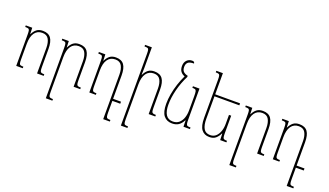

<svg xmlns="http://www.w3.org/2000/svg" viewBox="-87 -1409 3913 2286"><g transform="rotate(20 1869.5 -266.5)"><path d="M438 -20V0H354V-323Q354 -392 330 -434Q306 -476 248 -476Q186 -476 152 -428Q118 -380 118 -289V-95Q118 -59 121.5 -43.5Q125 -28 137 -24Q149 -20 173 -20V0H90V-397Q90 -432 86.5 -448Q83 -464 70.5 -468Q58 -472 32 -472V-492H114L117 -412H119Q140 -455 169.5 -478Q199 -501 247 -501Q318 -501 350 -457Q382 -413 382 -320V-95Q382 -60 385.5 -44.5Q389 -29 401 -24.5Q413 -20 438 -20Z M901 -20V0H817V-323Q817 -392 793 -434Q769 -476 711 -476Q649 -476 615 -428Q581 -380 581 -289V146Q581 183 584.5 198.5Q588 214 600 218Q612 222 636 222V242H553V-397Q553 -432 549.5 -448Q546 -464 533.5 -468Q521 -472 495 -472V-492H577L580 -412H582Q603 -455 632.5 -478Q662 -501 710 -501Q781 -501 813 -457Q845 -413 845 -320V-95Q845 -60 848.5 -44.5Q852 -29 864 -24.5Q876 -20 901 -20Z M1308 146Q1308 181 1311.5 197Q1315 213 1327 217.5Q1339 222 1364 222V242H1280V-323Q1280 -392 1256 -434Q1232 -476 1174 -476Q1112 -476 1078 -428Q1044 -380 1044 -289V-95Q1044 -59 1047.5 -43.5Q1051 -28 1063 -24Q1075 -20 1099 -20V0H1016V-397Q1016 -432 1012.5 -448Q1009 -464 996.5 -468Q984 -472 958 -472V-492H1040L1043 -412H1045Q1066 -455 1095.5 -478Q1125 -501 1173 -501Q1244 -501 1276 -457Q1308 -413 1308 -320V-26H1408V0H1308Z M1852 -20V0H1768V-323Q1768 -392 1744 -434Q1720 -476 1662 -476Q1600 -476 1566 -428.5Q1532 -381 1532 -291V146Q1532 183 1535.5 198.5Q1539 214 1551 218Q1563 222 1587 222V242H1504V-665Q1504 -700 1500.5 -716Q1497 -732 1484.5 -736Q1472 -740 1446 -740V-760H1532V-496Q1532 -475 1530.5 -454.5Q1529 -434 1529 -413H1533Q1554 -456 1583.5 -478.5Q1613 -501 1661 -501Q1732 -501 1764 -457Q1796 -413 1796 -320V-95Q1796 -60 1799.5 -44.5Q1803 -29 1815 -24.5Q1827 -20 1852 -20Z M2066 10Q1998 10 1960 -37Q1922 -84 1922 -188Q1922 -246 1933.5 -311.5Q1945 -377 1966.5 -443Q1988 -509 2017 -568Q1985 -579 1965 -604.5Q1945 -630 1945 -674Q1945 -721 1971.5 -748Q1998 -775 2038 -775Q2054 -775 2061.5 -769Q2069 -763 2070 -750Q2014 -750 1993.5 -730Q1973 -710 1973 -674Q1973 -633 1993 -614Q2013 -595 2049 -587V-572Q2002 -480 1976 -378Q1950 -276 1950 -186Q1950 -104 1978.5 -59.5Q2007 -15 2067 -15Q2115 -15 2145.5 -42Q2176 -69 2190.5 -112Q2205 -155 2205 -203V-387Q2205 -427 2201 -445Q2197 -463 2185 -467.5Q2173 -472 2150 -472V-492H2233V-99Q2233 -62 2237 -45.5Q2241 -29 2253 -24.5Q2265 -20 2291 -20V0H2209L2207 -79H2203Q2181 -35 2148.5 -12.5Q2116 10 2066 10Z M2698 -318V-99Q2698 -62 2701.5 -45.5Q2705 -29 2717 -24.5Q2729 -20 2753 -20V0H2674L2671 -81H2667Q2648 -41 2618.5 -15.5Q2589 10 2538 10Q2474 10 2439 -35.5Q2404 -81 2404 -184V-667Q2404 -701 2400.5 -716.5Q2397 -732 2385 -736Q2373 -740 2349 -740V-760H2432V-492H2747V-467H2432V-182Q2432 -102 2457 -58.5Q2482 -15 2540 -15Q2584 -15 2612.5 -41.5Q2641 -68 2655.5 -110.5Q2670 -153 2670 -203V-318Z M3226 -20V0H3142V-323Q3142 -392 3118 -434Q3094 -476 3036 -476Q2974 -476 2940 -428Q2906 -380 2906 -289V146Q2906 183 2909.5 198.5Q2913 214 2925 218Q2937 222 2961 222V242H2878V-397Q2878 -432 2874.5 -448Q2871 -464 2858.5 -468Q2846 -472 2820 -472V-492H2902L2905 -412H2907Q2928 -455 2957.5 -478Q2987 -501 3035 -501Q3106 -501 3138 -457Q3170 -413 3170 -320V-95Q3170 -60 3173.5 -44.5Q3177 -29 3189 -24.5Q3201 -20 3226 -20Z M3633 146Q3633 181 3636.5 197Q3640 213 3652 217.5Q3664 222 3689 222V242H3605V-323Q3605 -392 3581 -434Q3557 -476 3499 -476Q3437 -476 3403 -428Q3369 -380 3369 -289V-95Q3369 -59 3372.5 -43.5Q3376 -28 3388 -24Q3400 -20 3424 -20V0H3341V-397Q3341 -432 3337.5 -448Q3334 -464 3321.5 -468Q3309 -472 3283 -472V-492H3365L3368 -412H3370Q3391 -455 3420.5 -478Q3450 -501 3498 -501Q3569 -501 3601 -457Q3633 -413 3633 -320V-26H3733V0H3633Z"/></g></svg>

Font: Noto Serif Armenian Condensed Thin
Style: Regular
Weight: 100
Width: 3
Designer: Monotype Design Team
Foundry: Monotype Imaging Inc.
Version: Version 2.008; ttfautohint (v1.8.4.7-5d5b)